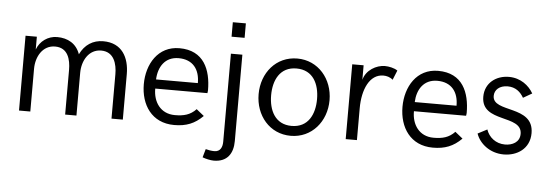

<svg xmlns="http://www.w3.org/2000/svg" viewBox="-55 -862 3561 1247"><g transform="rotate(5 1726.0 -239.0)"><path d="M83 0H156.7V-278.3C156.7 -358.4 200.2 -434.6 280.8 -434.6C364.7 -434.6 383.8 -358.4 383.8 -291V0H457.5V-278.3C457.5 -358.4 501 -434.6 581.1 -434.6C665.5 -434.6 686 -355.5 686 -289.1V0H759.8V-296.4C759.8 -404.8 711.4 -496.1 589.8 -496.1C521.5 -496.1 469.2 -461.4 438.5 -397.9C414.6 -465.8 358.4 -497.1 288.6 -497.1C228.5 -497.1 176.8 -459.5 156.7 -404.3V-487.8H83Z M1094.7 5.9C1172.9 5.9 1228 -15.6 1281.7 -69.3L1231.9 -109.4C1193.8 -69.3 1151.9 -58.6 1093.8 -58.6C999.5 -58.6 951.2 -132.8 952.1 -219.2H1292C1292 -219.2 1294.4 -231.9 1294.4 -237.8C1294.4 -370.6 1246.1 -494.1 1086.4 -494.1C946.3 -494.1 875.5 -372.1 875.5 -241.2C875.5 -108.4 947.3 5.9 1094.7 5.9ZM952.1 -278.8C955.6 -361.3 998 -429.2 1086.4 -429.2C1180.2 -429.2 1225.1 -367.2 1224.6 -278.8Z M1416.5 -598.1H1501.5V-692.4H1416.5ZM1371.1 213.9C1459.5 213.9 1496.6 155.8 1496.6 75.7V-487.8H1421.9V86.4C1421.9 119.1 1410.2 152.3 1369.6 152.3C1352.1 152.3 1327.6 148.4 1313 144L1297.4 198.7C1318.4 207 1350.1 213.9 1371.1 213.9Z M1855 9.8C1991.2 9.8 2086.4 -103 2086.4 -242.2C2086.4 -380.9 1991.2 -494.1 1855 -494.1C1716.8 -494.1 1624 -380.9 1624 -242.2C1624 -103 1716.8 9.8 1855 9.8ZM1855 -54.7C1747.1 -54.7 1705.6 -144.5 1705.6 -242.2C1705.6 -339.8 1747.1 -429.2 1855 -429.2C1963.9 -429.2 2004.9 -339.8 2004.9 -242.2C2004.9 -144.5 1963.9 -54.7 1855 -54.7Z M2212.9 0H2286.1V-207.5C2286.1 -330.6 2331.5 -432.6 2420.9 -432.6C2441.4 -432.6 2464.8 -426.8 2482.9 -410.6L2508.3 -472.7C2487.3 -487.8 2450.7 -495.1 2425.8 -495.1C2369.6 -495.1 2303.2 -457.5 2287.1 -393.1V-487.8H2212.9Z M2781.2 5.9C2859.4 5.9 2914.6 -15.6 2968.3 -69.3L2918.5 -109.4C2880.4 -69.3 2838.4 -58.6 2780.3 -58.6C2686 -58.6 2637.7 -132.8 2638.7 -219.2H2978.5C2978.5 -219.2 2981 -231.9 2981 -237.8C2981 -370.6 2932.6 -494.1 2772.9 -494.1C2632.8 -494.1 2562 -372.1 2562 -241.2C2562 -108.4 2633.8 5.9 2781.2 5.9ZM2638.7 -278.8C2642.1 -361.3 2684.6 -429.2 2772.9 -429.2C2866.7 -429.2 2911.6 -367.2 2911.1 -278.8Z M3243.7 9.8C3329.6 9.8 3412.1 -41 3412.1 -143.6C3412.1 -328.1 3146 -251 3146 -363.8C3146 -403.3 3178.7 -433.1 3231.4 -433.1C3282.7 -433.1 3315.4 -404.8 3336.4 -367.7L3394 -400.9C3365.7 -450.7 3310.5 -495.1 3234.4 -495.1C3150.9 -495.1 3079.1 -442.4 3079.1 -352.5C3079.1 -180.2 3341.8 -260.3 3341.8 -132.8C3341.8 -77.1 3293 -55.2 3246.6 -55.2C3185.5 -55.2 3140.6 -93.3 3124 -142.6L3063 -110.8C3084.5 -47.9 3151.9 9.8 3243.7 9.8Z"/></g></svg>

Font: HK Grotesk
Style: Regular
Weight: 400
Designer: Alfredo Marco Pradil and Stefan Peev
Foundry: Hanken Design Co.
Version: Version 1.045;PS 001.045;hotconv 1.0.88;makeotf.lib2.5.64775